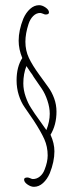

<svg xmlns="http://www.w3.org/2000/svg" viewBox="-20 -693 282 741"><path d="M73 0Q73 -8 86 -8Q90 -8 97 -5Q103 -2 107 -2Q122 -2 134 -12Q146 -22 152 -38Q164 -68 164 -93Q164 -127 151 -156Q138 -185 110 -228L75 -279Q61 -299 52.5 -326Q44 -353 44 -383Q44 -435 66 -469Q52 -503 52 -536Q52 -576 70 -621Q80 -644 96 -658.5Q112 -673 131 -673Q143 -673 156 -664Q169 -655 169 -645Q169 -637 156 -637Q152 -637 146 -640Q138 -643 135 -643Q120 -643 108 -631Q96 -619 90 -600Q78 -563 78 -532Q78 -498 91.5 -469.5Q105 -441 132 -404L166 -357Q180 -338 189 -313.5Q198 -289 198 -262Q198 -211 175 -173Q190 -140 190 -109Q190 -69 172 -24Q162 -1 146 13.5Q130 28 111 28Q99 28 86 19Q73 10 73 0ZM172 -254Q172 -278 163 -305Q154 -332 141 -351L110 -396Q104 -407 98 -414L82 -438Q70 -408 70 -371Q70 -346 79 -320Q88 -294 100 -276Q113 -255 130 -232L159 -191Q172 -224 172 -254Z"/></svg>

Font: Amatic SC
Style: Regular
Weight: 400
Designer: Multiple Designers
Foundry: Vernon Adams
Version: Version 2.505